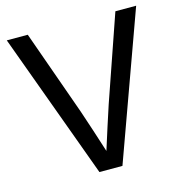

<svg xmlns="http://www.w3.org/2000/svg" viewBox="-107 -826 877 924"><g transform="rotate(-15 331.0 -364.0)"><path d="M275.4 0 8.8 -727.5H113.3L264.2 -303.2Q278.3 -262.2 298.6 -199.7Q318.8 -137.2 348.1 -45.9H320.3Q348.6 -137.2 369.1 -199.7Q389.6 -262.2 402.8 -303.2L549.8 -727.5H653.3L390.1 0Z"/></g></svg>

Font: Inter Cardless Display
Style: Regular
Weight: 400
Designer: Rasmus Andersson
Foundry: rsms
Version: Version 4.001;git-9221beed3